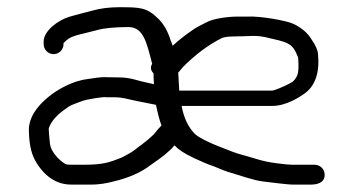

<svg xmlns="http://www.w3.org/2000/svg" viewBox="-20 -517 969 532"><path d="M156 -397.8C157.9 -399.6 161.1 -402.6 165.2 -406.2C180.3 -419.5 209.2 -422.6 248.4 -433.5C267.5 -438.9 297 -442 336.3 -442C378.5 -442 387 -396 401.6 -340.1C396.7 -332.3 396.5 -322.2 405.3 -314C405.4 -305.8 405.8 -295.2 406.6 -283.7C397.2 -285.7 383 -289.1 378.1 -290.1C363 -293.1 341.1 -302.5 310.1 -302.5C294.8 -302.5 284 -302.7 278.5 -303C255.2 -304.2 242.2 -300.3 221.3 -297.7C179.1 -292.4 138.4 -268.1 115.8 -249.8C92.8 -231.2 63.6 -201.9 60.1 -163.1L60 -162.6V-162C60 -124.1 65.2 -94.1 77.6 -71.9C102 -29.2 135.7 -5.5 177.5 -5.5H233.2C252.4 -5.5 273.2 -8.5 294.2 -14.1C336.5 -24.1 371.1 -39.1 398.9 -60.8C429.6 -81.7 450.7 -98.4 463.4 -114.2C475.2 -102.2 490 -91.6 519.3 -78.1C543.3 -67.1 559.2 -60.3 571.4 -56.6C590.9 -48.1 609.8 -40.8 622 -37.6C638.8 -33.1 683.4 -16.8 708.7 -14.2C727 -12.3 773.9 -5.5 793.1 -5.5H840.4C856.3 -5.5 879.6 -8.7 879.6 -33C879.6 -48 867.1 -60.5 852.1 -60.5H789.1C781 -60.5 767.2 -61.9 745.6 -64.8C704.5 -70 687.1 -78.4 652 -87.7C629.1 -93.7 621.4 -98 600.6 -105.8C554 -123.2 526.9 -138.3 518.6 -147.4C501.2 -165.8 489.6 -189.6 483.2 -223.5H734.9C773.8 -223.5 812.6 -249.8 821.4 -256.1C854.1 -277.8 866.1 -316.9 861.1 -367.4C859.9 -380.3 854 -392.2 842.8 -408.4C832.2 -426 814.8 -440.9 792.2 -451.2C774.3 -459.7 701 -473.2 664.6 -471H636.7C611.9 -471 571.8 -465.6 553.4 -455.9C539.8 -448.7 523.5 -441.8 507.7 -429.6C491.4 -418.3 475.6 -405.9 458.4 -390.3C457.2 -394.1 455.3 -399.7 452.7 -405.2C445.9 -428 434.7 -449.3 419.5 -464.3C386.6 -496.8 368.6 -497 309.6 -497C282.7 -497 257.3 -493.7 234.9 -487.3L204.7 -479.4C192.2 -476 180.5 -473.1 171.8 -470.4C138.7 -460.3 101 -430.2 101 -402.5V-394.5C101 -379.5 113.5 -367 128.5 -367C143.5 -367 156 -379.5 156 -394.5ZM406.8 -145.2C396.2 -135.2 383.4 -124.2 374.8 -118C356.3 -104.7 350.6 -98.2 335.7 -90.4L315.7 -79.8C283.3 -67.1 265.2 -60.5 212.6 -60.5H182.2C174.2 -60.5 168.8 -60.8 164.7 -61.3C155.3 -63.7 121.1 -90.7 118.3 -119.9L115.9 -144.7C115.3 -151.5 115 -156.7 115 -160C115 -161.4 117.1 -168.6 124 -179.3C130.3 -189 140 -199.1 153.3 -209.3C178 -228 177.9 -225.5 209.4 -237.7C218 -240.9 264.2 -249.2 273.7 -247.7L275.2 -247.5H295.8C322.7 -247.5 336.8 -241 360.7 -236.8C379.7 -233.5 389.4 -230.6 412.2 -226.5C417.2 -202.1 422 -183.5 427.5 -169.3C421.9 -163.9 414 -155 406.8 -145.2ZM486 -330.4C520.9 -365.6 558.3 -393.6 594.6 -411.4C599.2 -413.7 610.3 -416 628 -416C670.4 -416 686.1 -420.5 716.3 -413.8C776.2 -399.7 790.1 -399.7 805.6 -358.7C806.2 -357 807.6 -344.9 806.8 -326C806.2 -310 801.3 -299.5 790 -289.9C763.2 -274.6 738.7 -266.3 734.9 -266H476.7L473.8 -315.7C477.4 -319.7 481.6 -324.6 486 -330.4Z"/></svg>

Font: MewTooHand
Style: BdWide
Weight: 400
Designer: Mew Too, Robert Jablonski
Version: Version 0.77